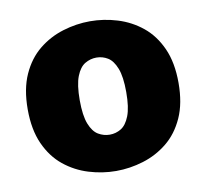

<svg xmlns="http://www.w3.org/2000/svg" viewBox="-66 -604 737 687"><g transform="rotate(-10 302.5 -260.0)"><path d="M303 12Q253 12 204 -3Q155 -18 115.5 -50Q76 -82 52.5 -134Q29 -186 29 -260Q29 -334 52.5 -386Q76 -438 115.5 -470Q155 -502 204 -517Q253 -532 303 -532Q353 -532 402 -517Q451 -502 490.5 -470Q530 -438 553.5 -386Q577 -334 577 -260Q577 -186 553.5 -134Q530 -82 490.5 -50Q451 -18 402 -3Q353 12 303 12ZM303 -120Q325 -120 344 -131.5Q363 -143 375 -173.5Q387 -204 387 -260Q387 -316 375 -346.5Q363 -377 344 -388.5Q325 -400 303 -400Q281 -400 261.5 -388.5Q242 -377 230 -346.5Q218 -316 218 -260Q218 -204 230 -173.5Q242 -143 261.5 -131.5Q281 -120 303 -120Z"/></g></svg>

Font: Murecho ExtraBold
Style: Regular
Weight: 800
Designer: Neil Summerour
Foundry: Positype
Version: Version 1.010; ttfautohint (v1.8.3)